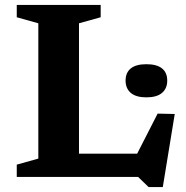

<svg xmlns="http://www.w3.org/2000/svg" viewBox="-20 -718 754 779"><path d="M640.5 41H583L540.5 0H216L218 -94.5H568.5L513 -48.5L619.5 -257L689 -255.5ZM300.5 -623.5V0H48V-50L135.5 -74.5V-623.5L48 -648V-698H388.5V-648ZM574 -323Q532 -323 510.8 -341Q489.5 -359 489.5 -391Q489.5 -423.5 510.8 -440.5Q532 -457.5 574 -457.5Q616 -457.5 637.2 -440.5Q658.5 -423.5 658.5 -391Q658.5 -359 637.2 -341Q616 -323 574 -323Z"/></svg>

Font: Newsreader 9pt SemiBold
Style: Regular
Weight: 600
Designer: Hugues Gentile
Foundry: Production Type
Version: Version 1.003